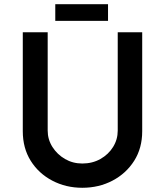

<svg xmlns="http://www.w3.org/2000/svg" viewBox="-20 -882 782 910"><path d="M206 -263Q206 -221 228.5 -185.5Q251 -150 288 -128.5Q325 -107 370 -107Q418 -107 456 -128.5Q494 -150 516 -185.5Q538 -221 538 -263V-729H654V-260Q654 -180 616 -120Q578 -60 513.5 -26Q449 8 370 8Q292 8 227.5 -26Q163 -60 125.5 -120Q88 -180 88 -260V-729H206ZM242 -862H492V-783H242Z"/></svg>

Font: Reem Kufi Medium
Style: Regular
Weight: 500
Designer: Khaled Hosny
Version: Version 1.001